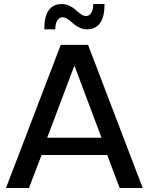

<svg xmlns="http://www.w3.org/2000/svg" viewBox="-20 -935 740 955"><path d="M689.9 0H575.2L513.2 -164.1H187L124 0H9.8L282.2 -711.9H418ZM484.9 -250 350.1 -608.9 214.8 -250ZM412.1 -789.1Q392.6 -789.1 373.8 -798.3Q355 -807.6 343 -819.1Q331.1 -830.6 317.1 -839.8Q303.2 -849.1 292 -849.1Q274.9 -849.1 264.9 -833.3Q254.9 -817.4 254.9 -789.1H200.2Q200.2 -915 288.1 -915Q307.6 -915 326.4 -905.8Q345.2 -896.5 357.2 -885Q369.1 -873.5 382.8 -864.3Q396.5 -855 407.2 -855Q424.3 -855 434.1 -871.1Q443.8 -887.2 443.8 -915H500Q500 -789.1 412.1 -789.1Z"/></svg>

Font: Creato Display Medium
Style: Regular
Weight: 500
Version: Version 1.000